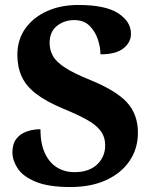

<svg xmlns="http://www.w3.org/2000/svg" viewBox="-20 -744 626 774"><path d="M264 10Q175 10 123.5 -11.5Q72 -33 51 -65.5Q30 -98 30 -130Q30 -164 46 -184.5Q62 -205 88 -214Q114 -223 143 -223Q143 -166 160.5 -127.5Q178 -89 209 -69.5Q240 -50 280 -50Q339 -50 371.5 -81Q404 -112 404 -158Q404 -192 385.5 -216.5Q367 -241 330 -261.5Q293 -282 237 -305Q167 -334 126 -365.5Q85 -397 67.5 -435.5Q50 -474 50 -523Q50 -584 82 -629Q114 -674 169.5 -699Q225 -724 295 -724Q405 -724 456.5 -690.5Q508 -657 508 -608Q508 -573 477.5 -549Q447 -525 385 -525Q385 -553 374.5 -585Q364 -617 341 -640Q318 -663 279 -663Q239 -663 209.5 -639.5Q180 -616 180 -571Q180 -543 193 -519Q206 -495 242 -471.5Q278 -448 345 -421Q448 -379 492 -331Q536 -283 536 -209Q536 -145 502.5 -95.5Q469 -46 408 -18Q347 10 264 10Z"/></svg>

Font: Noto Naskh Arabic UI
Style: Regular
Weight: 400
Designer: Monotype Design Team, David Williams, Mohamad Dakak and Nizar Qandah
Foundry: Monotype Imaging Inc.
Version: Version 2.014